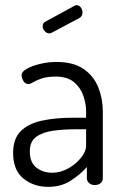

<svg xmlns="http://www.w3.org/2000/svg" viewBox="-20 -720 478 747"><path d="M167 7Q111 7 71 -25.5Q31 -58 31 -125Q31 -180 60.5 -209.5Q90 -239 142.5 -250.5Q195 -262 264 -262H315V-286Q315 -318 303.5 -349.5Q292 -381 266.5 -401.5Q241 -422 197 -422Q164 -422 143 -415Q122 -408 110 -400.5Q98 -393 90 -393Q78 -393 71 -405Q64 -417 64 -428Q64 -441 84.5 -452.5Q105 -464 136.5 -471.5Q168 -479 199 -479Q266 -479 305.5 -451.5Q345 -424 362.5 -380Q380 -336 380 -286V-26Q380 -15 371.5 -7.5Q363 0 348 0Q336 0 327 -7.5Q318 -15 318 -26V-70Q292 -41 255 -17Q218 7 167 7ZM183 -48Q216 -48 246 -65Q276 -82 295.5 -106.5Q315 -131 315 -153V-217H273Q228 -217 187.5 -211.5Q147 -206 121.5 -188Q96 -170 96 -131Q96 -88 121.5 -68Q147 -48 183 -48ZM172 -590Q162 -590 154 -599Q146 -608 146 -618Q146 -631 157 -636L269 -697Q274 -700 277 -700Q288 -700 294.5 -691Q301 -682 301 -672Q301 -657 289 -650L182 -593Q180 -592 177 -591Q174 -590 172 -590Z"/></svg>

Font: Dosis ExtraLight
Style: Regular
Weight: 400
Version: Version 3.001; ttfautohint (v1.8.2)